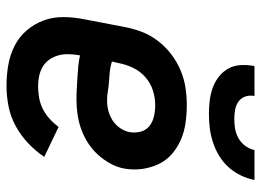

<svg xmlns="http://www.w3.org/2000/svg" viewBox="-126 -664 802 590"><g transform="rotate(90 275.0 -369.0)"><path d="M244 12Q211 12 179.5 6.5Q148 1 120.5 -13Q93 -27 73 -50.5Q53 -74 42.5 -103Q32 -132 32.5 -165Q33 -198 40 -231L63 -351Q68 -378 78 -404Q88 -430 105.5 -453Q123 -476 146.5 -494Q170 -512 196.5 -523Q223 -534 249.5 -538Q276 -542 303 -542Q331 -542 358.5 -538Q386 -534 410 -523.5Q434 -513 453.5 -496Q473 -479 484 -456Q495 -433 499 -406Q503 -379 498 -350Q494 -328 482.5 -307Q471 -286 454.5 -268Q438 -250 417 -237Q396 -224 374 -216.5Q352 -209 329.5 -206Q307 -203 285 -203Q268 -203 251.5 -204Q235 -205 217.5 -206Q200 -207 183.5 -208.5Q167 -210 150 -214V-213Q147 -196 146.5 -179.5Q146 -163 150 -148Q154 -133 162.5 -120.5Q171 -108 184 -100Q197 -92 212.5 -88.5Q228 -85 244 -85Q261 -85 279 -88Q297 -91 313.5 -99Q330 -107 344 -119.5Q358 -132 370 -148L462 -104Q444 -77 419.5 -54Q395 -31 366 -15.5Q337 0 305.5 6Q274 12 244 12ZM290 -297Q305 -297 320.5 -301Q336 -305 350 -314Q364 -323 373.5 -337Q383 -351 386 -366Q389 -384 384.5 -400.5Q380 -417 367.5 -427Q355 -437 338 -441Q321 -445 303 -445Q281 -445 258.5 -438Q236 -431 217.5 -415Q199 -399 188.5 -377Q178 -355 174 -333L169 -312Q184 -307 199 -305.5Q214 -304 229.5 -303Q245 -302 259.5 -299.5Q274 -297 290 -297ZM330 -610Q309 -610 288.5 -612.5Q268 -615 249 -622Q230 -629 215 -641Q200 -653 190.5 -670Q181 -687 180 -708Q179 -729 183 -750H275Q272 -735 276.5 -722Q281 -709 292 -701Q303 -693 317 -690.5Q331 -688 346 -688Q361 -688 376 -690.5Q391 -693 405 -701Q419 -709 428.5 -722Q438 -735 441 -750H533Q529 -729 519 -708Q509 -687 493.5 -670Q478 -653 458 -641Q438 -629 416 -622Q394 -615 372.5 -612.5Q351 -610 330 -610Z"/></g></svg>

Font: Lode Term
Style: Bold Italic
Weight: 700
Italic angle: -11°
Monospace: yes
Designer: Belleve Invis
Foundry: Belleve Invis
Version: Version 29.2.0